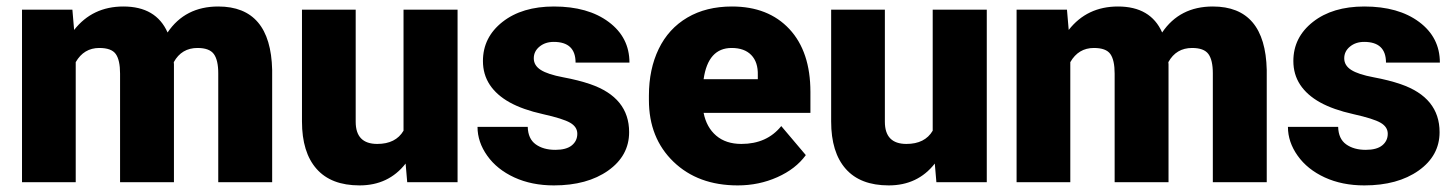

<svg xmlns="http://www.w3.org/2000/svg" viewBox="-20 -558 4459 588"><path d="M201.7 -528.3 207 -466.3Q263.2 -538.1 357.9 -538.1Q458 -538.1 493.2 -458.5Q546.9 -538.1 648.4 -538.1Q809.1 -538.1 813.5 -343.8V0H648.4V-333.5Q648.4 -374 634.8 -392.6Q621.1 -411.1 585 -411.1Q536.1 -411.1 512.2 -367.7L512.7 -360.8V0H347.7V-332.5Q347.7 -374 334.5 -392.6Q321.3 -411.1 284.2 -411.1Q236.8 -411.1 211.9 -367.7V0H47.4V-528.3Z M1222.2 -57.1Q1169.9 9.8 1081.1 9.8Q994.1 9.8 949.5 -40.8Q904.8 -91.3 904.8 -186V-528.3H1069.3V-185.1Q1069.3 -117.2 1135.3 -117.2Q1191.9 -117.2 1215.8 -157.7V-528.3H1381.3V0H1227.1Z M1748 -148.4Q1748 -169.4 1726.1 -182.1Q1704.1 -194.8 1642.6 -208.5Q1581.1 -222.2 1541 -244.4Q1501 -266.6 1480 -298.3Q1459 -330.1 1459 -371.1Q1459 -443.8 1519 -491Q1579.1 -538.1 1676.3 -538.1Q1780.8 -538.1 1844.2 -490.7Q1907.7 -443.4 1907.7 -366.2H1742.7Q1742.7 -429.7 1675.8 -429.7Q1649.9 -429.7 1632.3 -415.3Q1614.7 -400.9 1614.7 -379.4Q1614.7 -357.4 1636.2 -343.8Q1657.7 -330.1 1704.8 -321.3Q1752 -312.5 1787.6 -300.3Q1906.7 -259.3 1906.7 -153.3Q1906.7 -81.1 1842.5 -35.6Q1778.3 9.8 1676.3 9.8Q1608.4 9.8 1555.2 -14.6Q1502 -39.1 1472.2 -81.1Q1442.4 -123 1442.4 -169.4H1596.2Q1597.2 -132.8 1620.6 -116Q1644 -99.1 1680.7 -99.1Q1714.4 -99.1 1731.2 -112.8Q1748 -126.5 1748 -148.4Z M2239.3 9.8Q2117.7 9.8 2042.5 -62.7Q1967.3 -135.3 1967.3 -251.5V-265.1Q1967.3 -346.2 1997.3 -408.2Q2027.3 -470.2 2085 -504.2Q2142.6 -538.1 2221.7 -538.1Q2333 -538.1 2397.5 -469Q2461.9 -399.9 2461.9 -276.4V-212.4H2134.8Q2143.6 -168 2173.3 -142.6Q2203.1 -117.2 2250.5 -117.2Q2328.6 -117.2 2372.6 -171.9L2447.8 -83Q2417 -40.5 2360.6 -15.4Q2304.2 9.8 2239.3 9.8ZM2220.7 -411.1Q2148.4 -411.1 2134.8 -315.4H2300.8V-328.1Q2301.8 -367.7 2280.8 -389.4Q2259.8 -411.1 2220.7 -411.1Z M2842.8 -57.1Q2790.5 9.8 2701.7 9.8Q2614.7 9.8 2570.1 -40.8Q2525.4 -91.3 2525.4 -186V-528.3H2689.9V-185.1Q2689.9 -117.2 2755.9 -117.2Q2812.5 -117.2 2836.4 -157.7V-528.3H3002V0H2847.7Z M3247.6 -528.3 3252.9 -466.3Q3309.1 -538.1 3403.8 -538.1Q3503.9 -538.1 3539.1 -458.5Q3592.8 -538.1 3694.3 -538.1Q3855 -538.1 3859.4 -343.8V0H3694.3V-333.5Q3694.3 -374 3680.7 -392.6Q3667 -411.1 3630.9 -411.1Q3582 -411.1 3558.1 -367.7L3558.6 -360.8V0H3393.6V-332.5Q3393.6 -374 3380.4 -392.6Q3367.2 -411.1 3330.1 -411.1Q3282.7 -411.1 3257.8 -367.7V0H3093.3V-528.3Z M4230 -148.4Q4230 -169.4 4208 -182.1Q4186 -194.8 4124.5 -208.5Q4063 -222.2 4022.9 -244.4Q3982.9 -266.6 3961.9 -298.3Q3940.9 -330.1 3940.9 -371.1Q3940.9 -443.8 4001 -491Q4061 -538.1 4158.2 -538.1Q4262.7 -538.1 4326.2 -490.7Q4389.6 -443.4 4389.6 -366.2H4224.6Q4224.6 -429.7 4157.7 -429.7Q4131.8 -429.7 4114.3 -415.3Q4096.7 -400.9 4096.7 -379.4Q4096.7 -357.4 4118.2 -343.8Q4139.6 -330.1 4186.8 -321.3Q4233.9 -312.5 4269.5 -300.3Q4388.7 -259.3 4388.7 -153.3Q4388.7 -81.1 4324.5 -35.6Q4260.3 9.8 4158.2 9.8Q4090.3 9.8 4037.1 -14.6Q3983.9 -39.1 3954.1 -81.1Q3924.3 -123 3924.3 -169.4H4078.1Q4079.1 -132.8 4102.5 -116Q4126 -99.1 4162.6 -99.1Q4196.3 -99.1 4213.1 -112.8Q4230 -126.5 4230 -148.4Z"/></svg>

Font: Roboto
Style: Regular
Weight: 900
Designer: Google
Version: Version 2.001171; 2014